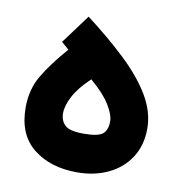

<svg xmlns="http://www.w3.org/2000/svg" viewBox="-63 -555 575 612"><g transform="rotate(10 225.0 -249.5)"><path d="M175.8 -497.1Q247.1 -442.9 302.7 -390.4Q358.4 -337.9 390.1 -285.2Q421.9 -232.4 421.9 -177.7Q421.9 -124 396.5 -84.5Q371.1 -44.9 326.4 -23.4Q281.7 -2 225.1 -2Q138.7 -2 83.5 -45.9Q28.3 -89.8 28.3 -177.7Q28.3 -235.8 54.9 -281Q81.5 -326.2 130.4 -382.3L106.4 -403.3ZM218.8 -301.8Q181.2 -266.1 165 -235.1Q148.9 -204.1 148.9 -180.2Q148.9 -155.8 164.1 -141.4Q179.2 -127 224.6 -127Q271.5 -127 286.4 -139.6Q301.3 -152.3 301.3 -180.7Q301.3 -201.2 282 -232.9Q262.7 -264.6 218.8 -301.8Z"/></g></svg>

Font: Vazir WOL-UI
Style: Bold-WOL-UI
Weight: 700
Designer: Saber Rastikerdar
Foundry: Saber Rastikerdar
Version: Version 30.1.0